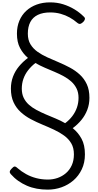

<svg xmlns="http://www.w3.org/2000/svg" viewBox="-20 -1116 827 1621"><path d="M383 485Q335 485 291 477Q247 469 207.5 452Q168 435 133.5 410.5Q99 386 70 353Q61 342 62.5 332Q64 322 78 308Q92 292 102 290Q112 288 130 305Q161 332 200.5 354Q240 376 286.5 388Q333 400 384 400Q427 400 466 386.5Q505 373 536.5 346Q568 319 586 279Q604 239 604 187Q604 132 581.5 94Q559 56 521 28.5Q483 1 436 -21Q389 -43 338 -64Q287 -85 240 -110Q193 -135 155 -169.5Q117 -204 94.5 -252.5Q72 -301 72 -368Q72 -422 90 -469.5Q108 -517 141 -556.5Q174 -596 216 -627Q175 -662 149 -711Q123 -760 123 -832Q123 -892 143.5 -941Q164 -990 201.5 -1024.5Q239 -1059 290 -1077.5Q341 -1096 403 -1096Q462 -1096 513 -1080Q564 -1064 608 -1037.5Q652 -1011 686 -977Q699 -966 697 -955Q695 -944 684 -932Q671 -919 659.5 -915Q648 -911 633 -923Q603 -949 568 -968.5Q533 -988 492 -999.5Q451 -1011 404 -1011Q342 -1011 299.5 -990.5Q257 -970 236 -930Q215 -890 215 -832Q215 -779 237 -742.5Q259 -706 296 -679.5Q333 -653 379.5 -632Q426 -611 475 -590.5Q524 -570 570.5 -545Q617 -520 654 -486Q691 -452 713 -404.5Q735 -357 735 -290Q735 -236 717 -189Q699 -142 667.5 -103.5Q636 -65 594 -34Q640 3 668.5 55.5Q697 108 697 187Q697 258 670.5 313.5Q644 369 600 407Q556 445 500 465Q444 485 383 485ZM530 -76Q565 -102 590.5 -135.5Q616 -169 629.5 -208Q643 -247 643 -290Q643 -335 626.5 -368.5Q610 -402 582.5 -427Q555 -452 518.5 -472Q482 -492 441.5 -509Q401 -526 359 -544Q317 -562 279 -584Q244 -557 217.5 -523Q191 -489 177.5 -450Q164 -411 164 -368Q164 -323 180 -290Q196 -257 224 -232Q252 -207 288.5 -187.5Q325 -168 366 -150.5Q407 -133 449.5 -115.5Q492 -98 530 -76Z"/></svg>

Font: Playwrite PT
Style: Regular
Weight: 400
Designer: Veronika Burian, José Scaglione
Foundry: TypeTogether
Version: Version 1.002